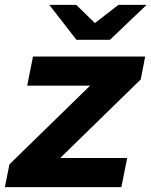

<svg xmlns="http://www.w3.org/2000/svg" viewBox="-39 -771 624 791"><path d="M-19 0 0 -94 332 -418H73L97 -538H559L541 -444L209 -120H485L461 0ZM276 -607 164 -751H275L352 -676L449 -751H565L414 -607Z"/></svg>

Font: Montserrat
Style: Bold Italic
Weight: 700
Italic angle: -11.3°
Designer: Julieta Ulanovsky
Foundry: Julieta Ulanovsky
Version: Version 9.000; ttfautohint (v1.8.4.7-5d5b)